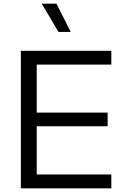

<svg xmlns="http://www.w3.org/2000/svg" viewBox="-20 -1020 696 1040"><path d="M93 0V-745H583V-670H179V-410H563V-336H179V-75H583V0ZM363 -847H297L206 -1000H286Z"/></svg>

Font: Plus Jakarta Text Light
Style: Regular
Weight: 300
Designer: Gumpita Rahayu
Foundry: Tokotype Studio
Version: Version 1.000